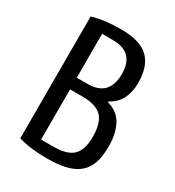

<svg xmlns="http://www.w3.org/2000/svg" viewBox="-174 -814 848 928"><g transform="rotate(30 250.0 -350.0)"><path d="M350 -373Q410 -356 435 -307Q460 -258 460 -190Q460 -137 448 -99.5Q436 -62 409 -37.5Q382 -13 338 -1.5Q294 10 230 10Q185 10 146.5 5.5Q108 1 70 -10V-690Q108 -701 146.5 -705.5Q185 -710 230 -710Q336 -710 383 -664.5Q430 -619 430 -525Q430 -480 412.5 -441Q395 -402 350 -377ZM160 -335V-55H230Q305 -55 337.5 -86.5Q370 -118 370 -190Q370 -269 337.5 -302Q305 -335 230 -335ZM220 -400Q340 -400 340 -525Q340 -645 220 -645H160V-400Z"/></g></svg>

Font: Cuprum
Style: Regular
Weight: 400
Designer: Jovanny Lemonad
Foundry: Jovanny Lemonad
Version: Version 1.002